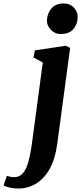

<svg xmlns="http://www.w3.org/2000/svg" viewBox="-148 -829 467 1106"><path d="M181.5 1.5Q169.5 89 137 145.8Q104.5 202.5 58 229.8Q11.5 257 -42.5 257Q-70.5 257 -92 251.8Q-113.5 246.5 -127.5 239L-108 183.5Q-101.5 186 -90.8 188.8Q-80 191.5 -67 191.5Q-40.5 191.5 -23 175.8Q-5.5 160 6 130.8Q17.5 101.5 25.5 60.8Q33.5 20 39.5 -29.5L98.5 -469L45 -498L53 -539L232 -565.5L256 -553ZM200 -633Q168 -633 144.2 -658.2Q120.5 -683.5 122.5 -714Q124.5 -753.5 149 -781.2Q173.5 -809 218 -809Q256.5 -809 278.2 -784.5Q300 -760 299.5 -731Q299 -690.5 275.2 -661.8Q251.5 -633 200 -633Z"/></svg>

Font: Merriweather 24pt SemiCondensed Black
Style: Italic
Weight: 900
Width: 4
Italic angle: -7.8°
Designer: Eben Sorkin
Foundry: Eben Sorkin
Version: Version 2.101